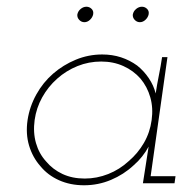

<svg xmlns="http://www.w3.org/2000/svg" viewBox="-20 -545 574 571"><path d="M62 -188Q56 -147 66.5 -112Q77 -77 100 -51Q122 -24 155.5 -9Q189 6 230 6Q272 6 310 -10Q348 -26 377 -53Q391 -65 402.5 -79.5Q414 -94 422 -109Q420 -94 417.5 -80Q415 -66 413 -51L405 0H499L502 -21H428L478 -375H462Q458 -348 452.5 -321Q447 -294 443 -267Q437 -291 422.5 -312.5Q408 -334 388 -350Q366 -366 340 -374.5Q314 -383 284 -383Q243 -383 205.5 -367.5Q168 -352 138 -326Q108 -300 88 -264Q68 -228 62 -188ZM83 -188Q88 -224 105.5 -255.5Q123 -287 150 -311Q177 -335 210.5 -348.5Q244 -362 281 -362Q317 -362 347 -348.5Q377 -335 398 -311Q418 -287 427 -255.5Q436 -224 431 -188Q426 -151 408 -120Q390 -89 363 -66Q336 -41 302 -27.5Q268 -14 232 -14Q195 -14 166 -27.5Q137 -41 117 -65Q96 -88 87 -119.5Q78 -151 83 -188ZM375 -502Q374 -493 380.5 -486Q387 -479 396 -479Q405 -479 412.5 -486Q420 -493 422 -502Q424 -512 417.5 -518.5Q411 -525 402 -525Q393 -525 385 -518.5Q377 -512 375 -502ZM210 -502Q209 -493 215.5 -486Q222 -479 231 -479Q240 -479 247.5 -486Q255 -493 257 -502Q259 -512 252.5 -518.5Q246 -525 237 -525Q228 -525 220 -518.5Q212 -512 210 -502Z"/></svg>

Font: Josefin Slab Thin ExtraLight
Style: Italic
Weight: 250
Italic angle: -12°
Version: Version 2.000